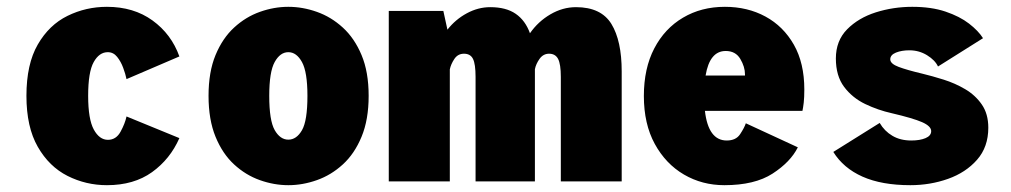

<svg xmlns="http://www.w3.org/2000/svg" viewBox="-20 -532 2965 563"><path d="M293.5 11Q232 11 178 -16.2Q124 -43.5 90.8 -101.5Q57.5 -159.5 57.5 -251Q57.5 -344 90.8 -401.5Q124 -459 178 -485.5Q232 -512 293.5 -512Q372 -512 427.2 -472Q482.5 -432 506 -366.5L351 -300Q348 -315 341.2 -333.2Q334.5 -351.5 323.5 -365.2Q312.5 -379 296 -379Q271 -379 254.8 -350Q238.5 -321 238.5 -251Q238.5 -182.5 255 -152.2Q271.5 -122 296.5 -122Q320.5 -122 333.5 -145.8Q346.5 -169.5 351 -190.5L506 -127Q479 -65.5 425.8 -27.2Q372.5 11 293.5 11Z M825.5 11Q783.5 11 742 -3.8Q700.5 -18.5 666.5 -49.8Q632.5 -81 612 -131Q591.5 -181 591.5 -251Q591.5 -321 612 -370.5Q632.5 -420 666.5 -451.2Q700.5 -482.5 742 -497.2Q783.5 -512 825.5 -512Q867.5 -512 909.2 -497.2Q951 -482.5 985.2 -451.2Q1019.5 -420 1040.2 -370.5Q1061 -321 1061 -251Q1061 -181 1040.2 -131Q1019.5 -81 985.2 -49.8Q951 -18.5 909.2 -3.8Q867.5 11 825.5 11ZM825.5 -122.5Q849.5 -122.5 865.5 -150.2Q881.5 -178 881.5 -251Q881.5 -321 865.5 -350Q849.5 -379 825.5 -379Q801.5 -379 785.5 -350.2Q769.5 -321.5 769.5 -251Q769.5 -178.5 785.5 -150.5Q801.5 -122.5 825.5 -122.5Z M1120 0V-500H1280L1292 -445Q1315.5 -475 1348.8 -493Q1382 -511 1417.5 -511Q1464 -511 1492.2 -491.5Q1520.5 -472 1534 -434.5Q1558 -469 1594 -490Q1630 -511 1669 -511Q1742.5 -511 1772.8 -461.8Q1803 -412.5 1803 -322.5V0H1624.5V-306.5Q1624.5 -344 1616.5 -359.2Q1608.5 -374.5 1590 -374.5Q1573 -374.5 1562.2 -359.5Q1551.5 -344.5 1548.5 -329V0H1374.5V-306.5Q1374.5 -344 1367 -359.2Q1359.5 -374.5 1340.5 -374.5Q1322.5 -374.5 1312.2 -359Q1302 -343.5 1299 -328.5V0Z M2104 11Q2039 11 1985.5 -20.2Q1932 -51.5 1900 -110Q1868 -168.5 1868 -250.5Q1868 -331.5 1898.5 -390Q1929 -448.5 1982.8 -480.2Q2036.5 -512 2105.5 -512Q2172 -512 2224.5 -483.5Q2277 -455 2307.8 -401Q2338.5 -347 2338.5 -269.5Q2338.5 -246.5 2336.8 -231.2Q2335 -216 2333 -207H2047Q2057 -120 2111 -120Q2138 -120 2150.2 -138.5Q2162.5 -157 2167 -170.5L2319.5 -100Q2298 -57 2245.5 -23Q2193 11 2104 11ZM2108 -382.5Q2061 -382.5 2049 -310.5H2164.5V-314Q2164.5 -336 2150.8 -359.2Q2137 -382.5 2108 -382.5Z M2649.5 11Q2565.5 11 2509.2 -14Q2453 -39 2423.5 -86.5L2559.5 -171.5Q2573.5 -147.5 2596.8 -133.8Q2620 -120 2652 -120Q2677.5 -120 2694 -127Q2710.5 -134 2710.5 -147.5Q2710.5 -162 2683.8 -173.8Q2657 -185.5 2595 -200Q2554.5 -209 2517 -227Q2479.5 -245 2455.2 -277.2Q2431 -309.5 2431 -360.5Q2431 -412.5 2464 -446Q2497 -479.5 2548.2 -495.8Q2599.5 -512 2655 -512Q2711 -512 2752.5 -498Q2794 -484 2821.5 -462.8Q2849 -441.5 2862.5 -420L2730.5 -337Q2722 -355.5 2698.5 -370Q2675 -384.5 2646.5 -384.5Q2624 -384.5 2607.2 -377.8Q2590.5 -371 2590.5 -358Q2590.5 -345 2615.2 -335.8Q2640 -326.5 2684.5 -316Q2713.5 -309 2747 -298.5Q2780.5 -288 2810.2 -270.5Q2840 -253 2859 -225.5Q2878 -198 2878 -157.5Q2878 -101 2845 -63.5Q2812 -26 2759.8 -7.5Q2707.5 11 2649.5 11Z"/></svg>

Font: Trispace SemiCondensed ExtraBold
Style: Regular
Weight: 800
Width: 4
Designer: Tyler Finck
Foundry: Etcetera Type Company
Version: Version 1.210; ttfautohint (v1.8.3)